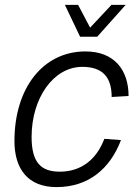

<svg xmlns="http://www.w3.org/2000/svg" viewBox="-20 -752 568 784"><path d="M307 -602H377L493 -732H435L348 -639L299 -732H245ZM211 12C342 12 430 -64 474 -180L406 -185C373 -98 309 -51 224 -51C145 -51 109 -91 109 -193C109 -351 198 -479 316 -479C397 -479 436 -439 436 -356L505 -360C505 -467 446 -542 329 -542C156 -542 39 -393 39 -176C39 -62 94 12 211 12Z"/></svg>

Font: Geist Light
Style: Italic
Weight: 300
Italic angle: -12°
Designer: Basement.studio, Andrés Briganti, Mateo Zaragoza
Foundry: Basement.studio, Vercel, Andrés Briganti, Guido Ferreyra, Mateo Zaragoza
Version: Version 1.500